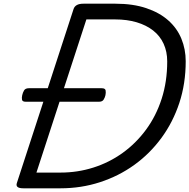

<svg xmlns="http://www.w3.org/2000/svg" viewBox="-20 -1018 1024 1038"><path d="M106 0Q62 0 71 -28L378 -970Q383 -984 396 -991Q409 -998 431 -998H604Q699 -998 770.5 -974Q842 -950 889.5 -908Q937 -866 960.5 -809Q984 -752 984 -687Q984 -566 949.5 -461.5Q915 -357 852.5 -272Q790 -187 706 -126.5Q622 -66 520.5 -33Q419 0 308 0ZM177 -85H308Q399 -85 484.5 -112Q570 -139 642.5 -191Q715 -243 769.5 -317Q824 -391 854 -484Q884 -577 884 -686Q884 -739 864.5 -781.5Q845 -824 808 -853Q771 -882 719 -897.5Q667 -913 603 -913H447ZM119 -468Q101 -468 99 -479Q97 -490 100 -503Q103 -517 110 -529Q117 -541 136 -541H530Q549 -541 551 -529Q553 -517 550 -503Q547 -490 540 -479Q533 -468 515 -468Z"/></svg>

Font: Playwrite AU VIC
Style: Regular
Weight: 400
Designer: Veronika Burian, José Scaglione
Foundry: TypeTogether
Version: Version 1.002